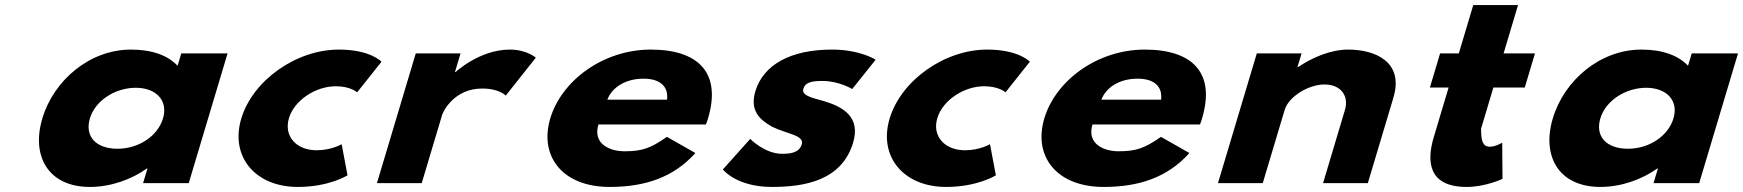

<svg xmlns="http://www.w3.org/2000/svg" viewBox="-20 -724 6891 759"><path d="M147.4 -256C102.6 -106 171.4 15 335.4 15C420.1 15 502 -16 560.6 -58H563L545.6 0H726.1L879.6 -513H696.7L682 -464C643.4 -505 581.4 -528 497.9 -528C333.8 -528 192.3 -406 147.4 -256ZM335.4 -256C356.7 -327 435.8 -377 516.8 -377C596.7 -377 645.6 -327 624.4 -256C603.5 -186 528.2 -136 444.7 -136C357.6 -136 314.5 -186 335.4 -256Z M1307.6 -383C1366.1 -383 1391.9 -359 1391.9 -359L1488.1 -480C1488.1 -480 1444.5 -528 1319.6 -528C1150.4 -528 978.9 -406 933.7 -255C888.9 -105 989 15 1157.1 15C1282.1 15 1353.8 -31 1353.8 -31L1330.6 -154C1330.6 -154 1290.4 -130 1232 -130C1150.9 -130 1101.1 -186 1122.3 -257C1143.3 -327 1226.6 -383 1307.6 -383Z M1470.1 0H1647.1L1727.9 -270C1731.8 -283 1774.7 -374 1886.1 -374C1954.7 -374 1979.3 -346 1979.3 -346L2098.2 -496C2098.2 -496 2061.8 -528 1995.8 -528C1875.3 -528 1780.9 -439 1780.9 -439H1778.5L1800.6 -513H1623.6Z M2770.7 -232C2773.5 -238 2776.8 -249 2778.9 -256C2832.7 -436 2741.2 -528 2552.7 -528C2365.1 -528 2200.2 -406 2155.3 -256C2110.7 -107 2202.7 15 2390.2 15C2528.2 15 2641.9 -22 2728.9 -119L2616.5 -183C2550.7 -137 2517.1 -126 2448.2 -126C2393.7 -126 2321.9 -153 2345.6 -232ZM2380.9 -330C2398.6 -377 2450.5 -413 2524.3 -413C2587.2 -413 2623.3 -384 2616.9 -330Z M3268.7 -528C3105.4 -528 2997.4 -468 2966 -363C2942.9 -286 2984.2 -250 3032.3 -223C3093.5 -193 3160.4 -190 3149.3 -153C3139.1 -119 3101.9 -116 3071.7 -116C3002.7 -116 2945.7 -175 2945.7 -175L2837.5 -54C2837.5 -54 2890.9 15 3031.3 15C3158.3 15 3307.3 -9 3352.5 -160C3383.9 -265 3307.2 -303 3238 -324C3188.9 -338 3147.7 -346 3155.8 -373C3163 -397 3184.4 -404 3231.6 -404C3297 -404 3348.9 -372 3348.9 -372L3441.6 -488C3441.6 -488 3380.5 -528 3268.7 -528Z M3870.6 -383C3929.1 -383 3954.9 -359 3954.9 -359L4051.1 -480C4051.1 -480 4007.5 -528 3882.6 -528C3713.4 -528 3541.9 -406 3496.7 -255C3451.9 -105 3552 15 3720.1 15C3845.1 15 3916.8 -31 3916.8 -31L3893.6 -154C3893.6 -154 3853.4 -130 3795 -130C3713.9 -130 3664.1 -186 3685.3 -257C3706.3 -327 3789.6 -383 3870.6 -383Z M4723.7 -232C4726.5 -238 4729.8 -249 4731.9 -256C4785.7 -436 4694.2 -528 4505.7 -528C4318.1 -528 4153.2 -406 4108.3 -256C4063.7 -107 4155.7 15 4343.2 15C4481.2 15 4594.9 -22 4681.9 -119L4569.5 -183C4503.7 -137 4470.1 -126 4401.2 -126C4346.7 -126 4274.9 -153 4298.6 -232ZM4333.9 -330C4351.6 -377 4403.5 -413 4477.3 -413C4540.2 -413 4576.3 -384 4569.9 -330Z M4794.8 0H4971.8L5058.6 -290C5073.8 -341 5151.4 -390 5215.5 -390C5284.5 -390 5312.2 -341 5296.9 -290L5210.2 0H5387.2L5488.3 -338C5531.1 -481 5414.1 -528 5310 -528C5242.3 -528 5171.9 -499 5111.5 -459H5109.1L5125.3 -513H4948.3Z M5746.9 -513H5672.9L5632.5 -378H5706.5L5647.6 -181C5620.4 -90 5623 15 5778 15C5853.1 15 5919.6 -17 5919.6 -17L5918.4 -160C5918.4 -160 5892.6 -144 5869.6 -144C5841.6 -144 5834.8 -167 5834.8 -215L5883.5 -378H6007.6L6048 -513H5923.9L5981 -704H5804Z M6118.4 -256C6073.6 -106 6142.4 15 6306.4 15C6391.1 15 6473 -16 6531.6 -58H6534L6516.6 0H6697.1L6850.6 -513H6667.7L6653 -464C6614.4 -505 6552.4 -528 6468.9 -528C6304.8 -528 6163.3 -406 6118.4 -256ZM6306.4 -256C6327.7 -327 6406.8 -377 6487.8 -377C6567.7 -377 6616.6 -327 6595.4 -256C6574.5 -186 6499.2 -136 6415.7 -136C6328.6 -136 6285.5 -186 6306.4 -256Z"/></svg>

Font: Hussar
Style: BdSuprExtOblThree
Weight: 700
Foundry: Cannot Into Space Fonts
Version: Version 2.00